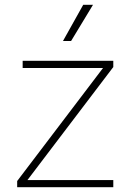

<svg xmlns="http://www.w3.org/2000/svg" viewBox="-20 -785 542 805"><path d="M455 0H52V-26L412 -500H75V-530H455V-504L95 -30H455ZM370 -765 278 -613H244L329 -765Z"/></svg>

Font: Be Vietnam Pro Variable Thin
Style: Regular
Weight: 100
Designer: Lam Bao, Tony Le, Vietanh Nguyen
Foundry: Yellow Type Foundry
Version: Version 1.002